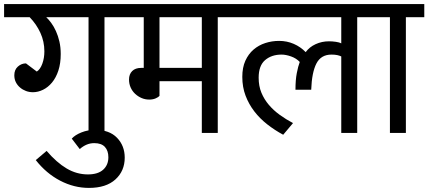

<svg xmlns="http://www.w3.org/2000/svg" viewBox="-30 -650 2095 939"><path d="M150 -300Q167 -311 177 -338.5Q187 -366 187 -399Q187 -447 167.5 -489.5Q148 -532 115 -566H-10V-630H571V-566H481V0H403V-566H196Q208 -555 220.5 -538Q233 -521 243.5 -498Q254 -475 260.5 -447Q267 -419 267 -386Q267 -340 255.5 -305Q244 -270 224.5 -246.5Q205 -223 180.5 -211Q156 -199 131 -199Q113 -199 97 -205Q81 -211 68 -222Q55 -233 47.5 -248Q40 -263 40 -282Q40 -309 57.5 -324.5Q75 -340 97 -340Z M321 28Q337 10 368.5 -2.5Q400 -15 435 -15Q505 -15 542.5 24Q580 63 580 121Q580 186 534.5 227.5Q489 269 405 269Q332 269 264 233.5Q196 198 145 133L198 88Q247 145 296 174Q345 203 400 203Q449 203 474.5 180Q500 157 500 119Q500 87 483 68.5Q466 50 431 50Q411 50 393.5 57.5Q376 65 360 79Z M750 -566V-318H957V-566ZM750 -181Q745 -175 731.5 -169Q718 -163 700 -163Q680 -163 662.5 -170.5Q645 -178 631 -191Q617 -204 609 -222Q601 -240 601 -261Q601 -287 616.5 -302.5Q632 -318 661 -318H673V-566H551V-630H1125V-566H1035V0H957V-253H750Z M1436 -347Q1419 -365 1393.5 -374Q1368 -383 1347 -383Q1298 -383 1266.5 -356Q1235 -329 1235 -270Q1235 -229 1248.5 -196.5Q1262 -164 1285 -137Q1308 -110 1338.5 -88Q1369 -66 1403 -48L1355 9Q1314 -13 1277.5 -41.5Q1241 -70 1214 -105Q1187 -140 1171 -182Q1155 -224 1155 -274Q1155 -320 1170 -353Q1185 -386 1210 -407.5Q1235 -429 1267.5 -439.5Q1300 -450 1335 -450Q1373 -450 1406.5 -435.5Q1440 -421 1465 -395Q1483 -420 1513.5 -434Q1544 -448 1579 -448Q1595 -448 1612.5 -445.5Q1630 -443 1639 -438V-566H1105V-630H1807V-566H1717V0H1639V-374Q1631 -378 1619.5 -380.5Q1608 -383 1591 -383Q1540 -383 1517.5 -339.5Q1495 -296 1492 -211H1415Q1415 -259 1421.5 -292.5Q1428 -326 1436 -347Z M1877 -566H1787V-630H2045V-566H1955V0H1877Z"/></svg>

Font: Mukta
Style: Regular
Weight: 400
Designer: Girish Dalvi and Yashodeep Gholap
Foundry: Ek Type
Version: Version 2.538;PS 1.001;hotconv 16.6.51;makeotf.lib2.5.65220;